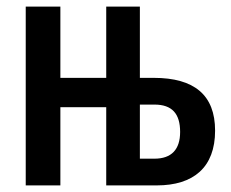

<svg xmlns="http://www.w3.org/2000/svg" viewBox="-20 -562 701 582"><path d="M404 -542H302V-326H163V-542H58V0H163V-237H302V0H455C567 0 632 -55 632 -166C632 -274 569 -326 446 -326H404ZM448 -245C502 -245 526 -217 526 -162C526 -109 500 -81 448 -81H404V-245Z"/></svg>

Font: Noto Sans Display Condensed Medium
Style: Regular
Weight: 500
Width: 3
Designer: Monotype Design Team
Foundry: Monotype Imaging Inc.
Version: Version 1.900